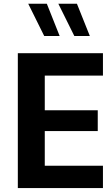

<svg xmlns="http://www.w3.org/2000/svg" viewBox="-20 -988 582 1009"><path d="M215.3 -117.2V-299.3H493.7V-408.7H215.3V-590.8H521V-708.5H73.7V0.5H521V-117.2ZM226.1 -968.3H128.4L212.4 -798.8H293.5ZM384.3 -968.3H286.6L370.6 -798.8H452.1Z"/></svg>

Font: Estedad Bold
Style: Regular
Weight: 700
Designer: Amin Abedi
Version: Version 7.3